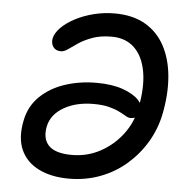

<svg xmlns="http://www.w3.org/2000/svg" viewBox="-52 -760 780 820"><g transform="rotate(5 338.0 -350.0)"><path d="M273 10Q197 10 143 -17Q89 -44 66.5 -95Q44 -146 59 -220Q71 -282 114 -324Q157 -366 220 -387Q283 -408 355 -408Q423 -408 469 -391.5Q515 -375 537 -351.5Q559 -328 554 -306Q551 -289 541 -280Q531 -271 512 -271Q503 -271 491.5 -278Q480 -285 462 -294Q444 -303 417 -310Q390 -317 351 -317Q276 -317 223.5 -286.5Q171 -256 160 -205Q149 -151 177.5 -121.5Q206 -92 277 -92Q343 -92 399 -122.5Q455 -153 493 -203.5Q531 -254 543 -316Q561 -406 549.5 -472Q538 -538 500.5 -574Q463 -610 403 -610Q355 -610 321 -597.5Q287 -585 263.5 -569.5Q240 -554 223 -541.5Q206 -529 192 -529Q169 -529 158.5 -544.5Q148 -560 152 -581Q157 -604 179.5 -627Q202 -650 238 -669Q274 -688 317.5 -699Q361 -710 407 -710Q485 -710 538.5 -679Q592 -648 622 -592Q652 -536 658.5 -461.5Q665 -387 648 -301Q635 -236 602 -180Q569 -124 520 -81Q471 -38 408 -14Q345 10 273 10Z"/></g></svg>

Font: Shantell Sans Medium
Style: Italic
Weight: 500
Italic angle: -11°
Designer: Stephen Nixon, Anya Danilova, Shantell Martin
Foundry: Arrow Type
Version: Version 1.011;[c5ecc13dd]